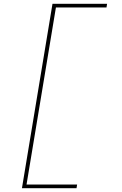

<svg xmlns="http://www.w3.org/2000/svg" viewBox="-20 -843 640 1006"><path d="M95 143 255 -823H541L538 -804H273L119 124H384L381 143Z"/></svg>

Font: Iosevka Aile Thin Oblique
Style: Regular
Weight: 100
Italic angle: -9°
Designer: Belleve Invis
Foundry: Belleve Invis
Version: Version 31.1.0; ttfautohint (v1.8.4)